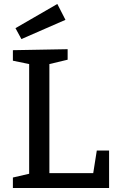

<svg xmlns="http://www.w3.org/2000/svg" viewBox="-20 -948 595 968"><path d="M468 -189H530V0H45V-53L127 -72V-625L45 -642V-695L321 -700V-647L229 -625V-75H450ZM88 -751 58 -806 269 -928 310 -848Z"/></svg>

Font: Bitter Medium
Style: Regular
Weight: 500
Designer: Sol Matas, and Bitter project Authors
Foundry: Sol Matas
Version: Version 2.001